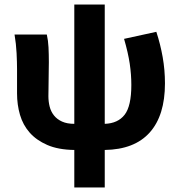

<svg xmlns="http://www.w3.org/2000/svg" viewBox="-20 -648 792 845"><path d="M307 177V12Q236 11 188 -10Q140 -31 110.5 -64.5Q81 -98 68 -142.5Q55 -187 55 -237V-344Q55 -373 53 -414Q51 -455 44 -496H186Q192 -470 193.5 -439.5Q195 -409 195 -374Q195 -359 194.5 -339Q194 -319 194 -298.5Q194 -278 193.5 -258.5Q193 -239 193 -225Q193 -201 198.5 -179Q204 -157 217.5 -140Q231 -123 253 -113Q275 -103 307 -103V-628H441V-103Q499 -105 528.5 -143Q558 -181 558 -274Q558 -320 551 -367.5Q544 -415 526 -477L668 -508Q686 -453 696 -396.5Q706 -340 706 -281Q706 -140 639 -65Q572 10 441 12V177Z"/></svg>

Font: TT Toshiba Sans
Style: Bold
Weight: 700
Designer: Paul D. Hunt
Foundry: Toshiba Corporation
Version: Version 2.020;PS 2.000;hotconv 1.0.86;makeotf.lib2.5.63406